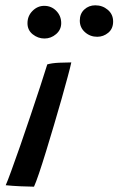

<svg xmlns="http://www.w3.org/2000/svg" viewBox="-20 -702 446 723"><path d="M108 1Q89.5 1 57.5 -0.5Q25.5 -2 1.5 -4.5Q7.5 -17.5 22.2 -57.8Q37 -98 56.2 -153.2Q75.5 -208.5 95.2 -267.5Q115 -326.5 131.8 -377.5Q148.5 -428.5 158 -459.5Q175 -464.5 202.5 -465.8Q230 -467 248.5 -467Q245 -450 235.2 -413.8Q225.5 -377.5 212 -329.8Q198.5 -282 183.2 -230.8Q168 -179.5 153.5 -132.2Q139 -85 127 -49.5Q115 -14 108 1ZM346 -563.5Q319.5 -563.5 300 -580.8Q280.5 -598 280.5 -624.5Q280.5 -650.5 297.5 -666.2Q314.5 -682 339 -682Q366 -682 386 -665Q406 -648 406 -621Q406 -594 387.8 -578.8Q369.5 -563.5 346 -563.5ZM147.5 -557Q123 -557 103.2 -572.8Q83.5 -588.5 83.5 -614.5Q83.5 -642 102.5 -661Q121.5 -680 146.5 -680Q173.5 -680 192 -661Q210.5 -642 210.5 -615Q210.5 -590 191.2 -573.5Q172 -557 147.5 -557Z"/></svg>

Font: Grandstander
Style: Italic
Weight: 400
Italic angle: -15°
Designer: Tyler Finck
Foundry: Etcetera Type Co
Version: Version 1.200; ttfautohint (v1.8.3)